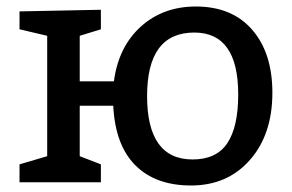

<svg xmlns="http://www.w3.org/2000/svg" viewBox="-20 -560 897 590"><path d="M225 -310H330Q344 -416 412.5 -478Q481 -540 582 -540Q693 -540 755 -468.5Q817 -397 817 -275Q817 -147 748 -68.5Q679 10 567 10Q458 10 396 -52Q334 -114 328 -235H225V-80L290 -55V0H40V-55L125 -80V-450L40 -470V-525L290 -530V-470L225 -450ZM572 -70Q645 -70 678.5 -120Q712 -170 712 -270Q712 -460 577 -460Q432 -460 432 -265Q432 -70 572 -70Z"/></svg>

Font: Bitter
Style: Regular
Weight: 400
Designer: Sol Matas
Foundry: Sol Matas
Version: Version 1.300;PS 001.300;hotconv 1.0.70;makeotf.lib2.5.58329